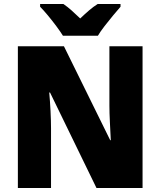

<svg xmlns="http://www.w3.org/2000/svg" viewBox="-20 -947 809 967"><path d="M698 0H466L232 -481H228Q232 -438 234.5 -387.5Q237 -337 237 -300V0H70V-714H302L535 -241H538Q536 -283 533.5 -331Q531 -379 531 -414V-714H698ZM297 -767Q284 -788 263.5 -815.5Q243 -843 221 -869.5Q199 -896 182 -913V-927H299Q321 -912 340.5 -894.5Q360 -877 384 -854Q408 -877 429 -895Q450 -913 472 -927H587V-913Q571 -895 549.5 -869Q528 -843 507 -816Q486 -789 473 -767Z"/></svg>

Font: Noto Sans Lao UI SemCond Blk
Style: Regular
Weight: 900
Width: 4
Designer: Monotype Design Team
Foundry: Monotype Imaging Inc.
Version: Version 2.000; ttfautohint (v1.8.4.7-5d5b)